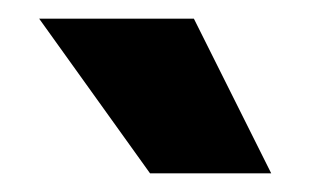

<svg xmlns="http://www.w3.org/2000/svg" viewBox="-20 -729 336 206"><path d="M22 -709 141 -543H271L188 -709Z"/></svg>

Font: Kalas SG
Style: Bold
Weight: 700
Designer: Kalas
Foundry: Kalas
Version: Version 2.000;FEAKit 1.0